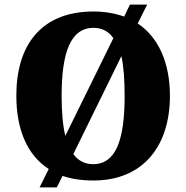

<svg xmlns="http://www.w3.org/2000/svg" viewBox="-20 -775 810 835"><path d="M192 -40 152 40H227L252 -10C291 3 335 10 386 10C600 10 719 -137 719 -358C719 -501 670 -612 579 -673L620 -755H545L520 -703C480 -717 436 -725 387 -725C160 -725 51 -580 51 -359C51 -214 97 -101 192 -40ZM473 -609 264 -184C253 -230 248 -289 248 -358C248 -545 286 -654 387 -654C424 -654 453 -638 473 -609ZM385 -61C348 -61 319 -77 299 -105L508 -531C518 -485 522 -426 522 -358C522 -171 486 -61 385 -61Z"/></svg>

Font: Noto Serif Sinhala SemiCondensed Black
Style: Regular
Weight: 900
Width: 4
Designer: Jelle Bosma - Monotype Design Team
Foundry: Monotype Imaging Inc.
Version: Version 2.007